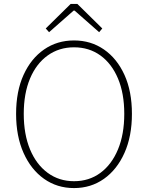

<svg xmlns="http://www.w3.org/2000/svg" viewBox="-20 -945 754 978"><path d="M357 13Q271 13 204.5 -34Q138 -81 100 -166Q62 -251 62 -365Q62 -480 100 -563.5Q138 -647 204.5 -693Q271 -739 357 -739Q443 -739 509.5 -693Q576 -647 614 -563.5Q652 -480 652 -365Q652 -251 614 -166Q576 -81 509.5 -34Q443 13 357 13ZM357 -22Q434 -22 491.5 -64.5Q549 -107 581 -184Q613 -261 613 -365Q613 -469 581 -545Q549 -621 491.5 -662.5Q434 -704 357 -704Q281 -704 223 -662.5Q165 -621 133 -545Q101 -469 101 -365Q101 -261 133 -184Q165 -107 223 -64.5Q281 -22 357 -22ZM230 -781 213 -800 340 -925H374L501 -800L485 -781L360 -891H355Z"/></svg>

Font: Noto Sans KR Thin
Style: Regular
Weight: 100
Designer: Ryoko NISHIZUKA 西塚涼子 (kana, bopomofo & ideographs); Paul D. Hunt (Latin, Greek & Cyrillic); Sandoll Communications 산돌커뮤니
Foundry: Adobe
Version: Version 2.004-H2;hotconv 1.0.118;makeotfexe 2.5.65603